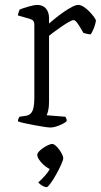

<svg xmlns="http://www.w3.org/2000/svg" viewBox="-20 -520 411 783"><path d="M186 0Q179 0 161.5 -2.5Q144 -5 123 -9Q102 -13 83 -17Q64 -21 53 -25Q53 -31 55.5 -36.5Q58 -42 60 -44L87 -48Q98 -50 105.5 -57.5Q113 -65 116.5 -80.5Q120 -96 120 -119V-420Q120 -429 116 -434.5Q112 -440 102 -443L53 -457Q54 -465 56.5 -471.5Q59 -478 60 -481Q74 -487 97.5 -493.5Q121 -500 131 -500Q155 -500 167.5 -485Q180 -470 180 -446V-424Q189 -432 205 -445Q221 -458 239 -470.5Q257 -483 273 -491.5Q289 -500 299 -500Q309 -500 321.5 -492Q334 -484 345 -472.5Q356 -461 363.5 -450.5Q371 -440 371 -436Q371 -432 368.5 -422.5Q366 -413 361.5 -402Q357 -391 350 -380Q341 -380 332.5 -382.5Q324 -385 320 -386Q315 -395 307.5 -407.5Q300 -420 293 -429Q286 -438 280 -438Q274 -438 260 -430Q246 -422 230 -411Q214 -400 200 -389.5Q186 -379 180 -374V-105Q180 -83 176.5 -69Q173 -55 170 -50L246 -44Q248 -42 250 -37.5Q252 -33 252 -26Q246 -20 234 -14Q222 -8 209 -4Q196 0 186 0ZM171 243Q162 243 152 237Q142 231 136 224Q151 211 166.5 193Q182 175 188 157L198 173Q189 173 177.5 166.5Q166 160 156 150.5Q146 141 139 130.5Q132 120 132 111Q132 105 139 97.5Q146 90 156.5 83Q167 76 177 71.5Q187 67 193 67Q199 67 206.5 73.5Q214 80 221 89.5Q228 99 233 109Q238 119 238 125Q238 132 229.5 151Q221 170 209 191.5Q197 213 186 228Q175 243 171 243Z"/></svg>

Font: Texturina 12pt Thin
Style: Regular
Weight: 250
Designer: Guillermo Torres Carreño
Foundry: Omnibus-Type
Version: Version 1.002